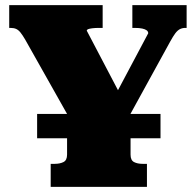

<svg xmlns="http://www.w3.org/2000/svg" viewBox="-20 -730 765 750"><path d="M125 -285H607V-190H125ZM242 -299 251 -269 78 -576Q68 -593 60 -603Q52 -613 43 -617Q34 -621 21 -621H16V-710H381V-621H368Q351 -621 340 -619.5Q329 -618 324 -616Q319 -614 319 -610L468 -326L406 -312L559 -600Q559 -607 553 -611.5Q547 -616 535.5 -618.5Q524 -621 506 -621H497V-710H709V-621H704Q692 -621 682.5 -616Q673 -611 664.5 -599.5Q656 -588 645 -568L478 -264L490 -305V-126Q490 -104 503.5 -97Q517 -90 537 -90H554V0H178V-90H194Q214 -90 228 -97Q242 -104 242 -126Z"/></svg>

Font: Roboto Serif Black
Style: Regular
Weight: 900
Designer: Greg Gazdowicz
Foundry: Commercial Type
Version: Version 1.008